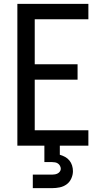

<svg xmlns="http://www.w3.org/2000/svg" viewBox="-20 -755 540 995"><path d="M70 0V-735H438V-655H160V-422H382V-342H160V-80H438V0ZM150 220V150H250Q258 150 265.5 148.5Q273 147 279.5 143.5Q286 140 290.5 133.5Q295 127 295 120Q295 112 291 104.5Q287 97 280.5 92.5Q274 88 266 86.5Q258 85 250 85H210V0H290V47Q304 51 317 58Q330 65 339.5 76.5Q349 88 353.5 102.5Q358 117 358 132Q358 151 349.5 170Q341 189 325 200.5Q309 212 289.5 216Q270 220 250 220Z"/></svg>

Font: Iosevka Curly Medium
Style: Regular
Weight: 500
Monospace: yes
Designer: Belleve Invis
Foundry: Belleve Invis
Version: Version 22.1.2; ttfautohint (v1.8.4)